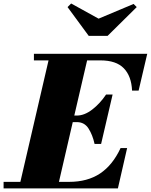

<svg xmlns="http://www.w3.org/2000/svg" viewBox="-70 -1050 840 1070"><path d="M479.5 -946 674.5 -1028 692 -1010.5 529.5 -850H424.5L306.5 -1010.5L326.5 -1030.5ZM358 -369.5H335.5L258.5 -36.5H315Q417.5 -36.5 487.8 -83.2Q558 -130 602 -225H638.5L587 0H-50V-36.5H43.5L200.5 -713.5H119V-750H750.5L702.5 -545H666Q662.5 -625.5 620 -669.5Q577.5 -713.5 489.5 -713.5H415.5L344 -406H358Q400.5 -406 444 -439.5Q487.5 -473 521 -523H557.5L493.5 -248H457Q446 -298.5 423.2 -334Q400.5 -369.5 358 -369.5Z"/></svg>

Font: Bodoni* 06pt Fatface
Style: Italic
Weight: 900
Italic angle: -13°
Version: Version 2.3